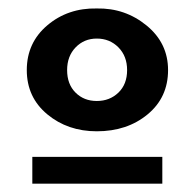

<svg xmlns="http://www.w3.org/2000/svg" viewBox="-20 -717 465 458"><path d="M210.9 -403.8Q141.6 -403.8 92.8 -444.3Q43.9 -484.9 43.9 -549.8Q43.9 -615.2 93 -656.7Q142.1 -698.2 210.9 -696.8Q278.3 -698.2 329.6 -656.2Q380.9 -614.3 380.9 -549.8Q380.9 -484.4 332 -444.1Q283.2 -403.8 210.9 -403.8ZM283.2 -549.8Q283.2 -583 262.5 -604Q241.7 -625 210.9 -625Q180.7 -625 160.4 -604Q140.1 -583 140.1 -549.8Q140.1 -516.1 160.2 -496.1Q180.2 -476.1 210.9 -476.1Q241.7 -476.1 262.5 -496.1Q283.2 -516.1 283.2 -549.8ZM57.1 -342.8H367.2V-278.8H57.1Z"/></svg>

Font: BioRhyme ExtraBold
Style: Regular
Weight: 800
Designer: Aoife Mooney
Foundry: Aoife Mooney Type
Version: Version 1.500;PS 001.500;hotconv 1.0.88;makeotf.lib2.5.64775